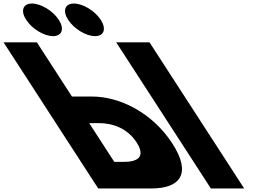

<svg xmlns="http://www.w3.org/2000/svg" viewBox="-479 -1064 1474 1084"><path d="M-298.7 -1044C-349.7 -1044 -364.2 -1003 -331.1 -952C-298.1 -901 -230.5 -860 -179.5 -860C-128.5 -860 -114.1 -901 -147.1 -952C-180.2 -1003 -247.7 -1044 -298.7 -1044ZM-61.7 -1044C-112.7 -1044 -127.2 -1003 -94.1 -952C-61.1 -901 6.5 -860 57.5 -860C108.5 -860 122.9 -901 89.9 -952C56.8 -1003 -10.7 -1044 -61.7 -1044ZM365.1 -825H177.1L711.5 0H899.5ZM75.5 0 -458.9 -825H-270.9L-72.7 -519H40.3C201.3 -519 383.9 -424 494 -254C604.7 -83 537.5 0 376.5 0ZM24.5 -369 166.3 -150H219.3C293.3 -150 347.1 -175 292.1 -260C237.7 -344 151.5 -369 77.5 -369Z"/></svg>

Font: Hussar
Style: BdOpOblSeven
Weight: 700
Foundry: Cannot Into Space Fonts
Version: Version 2.00